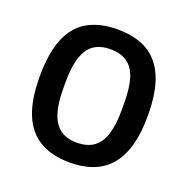

<svg xmlns="http://www.w3.org/2000/svg" viewBox="-104 -636 729 746"><g transform="rotate(20 260.5 -263.0)"><path d="M260 12Q187 12 137 -17Q87 -46 62 -106.5Q37 -167 37 -263Q37 -360 62 -420.5Q87 -481 137 -509.5Q187 -538 260 -538Q334 -538 383.5 -509.5Q433 -481 458.5 -420.5Q484 -360 484 -263Q484 -167 458.5 -106.5Q433 -46 383.5 -17Q334 12 260 12ZM260 -70Q302 -70 329 -89Q356 -108 368.5 -147.5Q381 -187 381 -249V-277Q381 -340 368.5 -379.5Q356 -419 329 -437.5Q302 -456 260 -456Q218 -456 191.5 -437.5Q165 -419 152 -379.5Q139 -340 139 -277V-249Q139 -187 152 -147.5Q165 -108 191.5 -89Q218 -70 260 -70Z"/></g></svg>

Font: Archivo SemiCondensed Medium
Style: Regular
Weight: 500
Width: 4
Designer: Hector Gatti
Foundry: Omnibus-Type
Version: Version 2.001